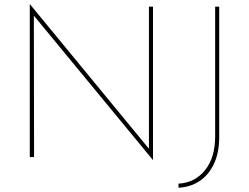

<svg xmlns="http://www.w3.org/2000/svg" viewBox="-20 -733 1162 896"><path d="M694 -702V13H693L138 -660L139 0H119V-713H120L675 -39V-702ZM813 143V124Q889 120 936.5 61.5Q984 3 984 -96V-702H1003V-93Q1003 -20 978 32.5Q953 85 909.5 113Q866 141 813 143Z"/></svg>

Font: Josefin Sans Thin
Style: Regular
Weight: 250
Designer: Santiago Orozco
Foundry: Typemade
Version: Version 2.000